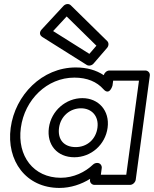

<svg xmlns="http://www.w3.org/2000/svg" viewBox="-20 -885 758 945"><path d="M308.1 -804 454.5 -660.1 419.9 -619.9 241.5 -732.1ZM328.5 -858.9C318 -869.2 301.6 -865.8 292.1 -855.5L185.5 -740.5C168.8 -722.5 179.7 -708.3 187.6 -703.4L406.9 -565.4C416.3 -559.5 431.5 -561.7 440.6 -572.3L507 -649.3C515.7 -659.4 516.4 -674.4 507.7 -682.9ZM32.6 -256C10.7 -94.3 107.4 40 272.6 40C328.3 40 381 21.9 423.7 -4.9L423 0C421 15.1 433.9 25 444.6 25H619.6C634.8 25 646.5 10.7 648 0L717.4 -513C719.4 -528.1 706.5 -538 695.7 -538H518.7C504.5 -538 492.8 -525 490.7 -515C452.8 -540.2 406.8 -553 352.8 -553C187.4 -553 54.5 -417.6 32.6 -256ZM82.6 -256C101.3 -394.4 211.3 -503 346 -503C409.4 -503 456.7 -482.3 488.9 -446.1C519.6 -411.5 533.7 -464 533.7 -464L537 -488H664L601.4 -25H476.4L480.8 -58C482.3 -68.7 474.4 -83 459.2 -83H457.2C450.9 -83 443.1 -80.1 437.6 -74.8C399.1 -37.8 341.9 -10 279.4 -10C144.6 -10 63.9 -117.7 82.6 -256ZM270.6 -256C278.4 -313.3 324.8 -352 378.6 -352C431.2 -352 467.4 -313.4 459.6 -256C451.9 -199.2 408.4 -161 352.8 -161C294.1 -161 262.9 -198.9 270.6 -256ZM220.6 -256C209.4 -173.1 260.7 -111 346 -111C428.4 -111 498.4 -172.8 509.6 -256C521 -340.6 464.7 -402 385.4 -402C305.1 -402 232.1 -340.7 220.6 -256Z"/></svg>

Font: Hussar Techniczny
Style: Bold 
Weight: 700
Foundry: Cannot Into Space Fonts
Version: Version 0.77